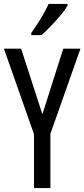

<svg xmlns="http://www.w3.org/2000/svg" viewBox="-20 -1029 432 983"><path d="M197 -444 304 -780H392L238 -344V-66H154V-342L0 -780H88ZM326 -1000Q314 -979 290 -950.5Q266 -922 239.5 -894.5Q213 -867 192 -849H140V-860Q198 -942 229 -1009H326Z"/></svg>

Font: Noto Sans Malayalam UI ExtraCondensed
Style: Regular
Weight: 400
Width: 2
Designer: Jelle Bosma - Monotype Design Team
Foundry: Monotype Imaging Inc.
Version: Version 2.104; ttfautohint (v1.8.4.7-5d5b)